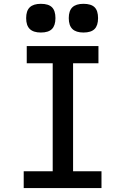

<svg xmlns="http://www.w3.org/2000/svg" viewBox="-20 -960 640 980"><path d="M101 -86H249V-637H116.5V-725H482.5V-637H353V-86H498V0H101ZM113.5 -867.5Q113.5 -905 132 -922.8Q150.5 -940.5 188.5 -940.5Q227.5 -940.5 245.2 -923Q263 -905.5 263 -867.5Q263 -830 245.2 -812Q227.5 -794 188.5 -794Q150.5 -794 132 -812Q113.5 -830 113.5 -867.5ZM331 -867.5Q331 -905 349.5 -922.8Q368 -940.5 406 -940.5Q445 -940.5 462.8 -923Q480.5 -905.5 480.5 -867.5Q480.5 -830 462.8 -812Q445 -794 406 -794Q368 -794 349.5 -812Q331 -830 331 -867.5Z"/></svg>

Font: JuliaMono Medium
Style: Regular
Weight: 500
Monospace: yes
Designer: cormullion
Foundry: corm
Version: Version 0.054; ttfautohint (v1.8.4)